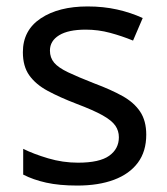

<svg xmlns="http://www.w3.org/2000/svg" viewBox="-20 -566 519 596"><path d="M434 -148Q434 -96 408 -61Q382 -26 334 -8Q286 10 220 10Q164 10 123.5 1Q83 -8 52 -24V-104Q84 -88 129.5 -74.5Q175 -61 222 -61Q289 -61 319 -82.5Q349 -104 349 -140Q349 -160 338 -176Q327 -192 298.5 -208Q270 -224 217 -244Q165 -264 128 -284Q91 -304 71 -332Q51 -360 51 -404Q51 -472 106.5 -509Q162 -546 252 -546Q301 -546 343.5 -536.5Q386 -527 423 -510L393 -440Q359 -454 322 -464Q285 -474 246 -474Q192 -474 163.5 -456.5Q135 -439 135 -409Q135 -387 148 -371.5Q161 -356 191.5 -341.5Q222 -327 273 -307Q324 -288 360 -268Q396 -248 415 -219.5Q434 -191 434 -148Z"/></svg>

Font: Noto Sans Telugu
Style: Regular
Weight: 400
Designer: Jelle Bosma - Monotype Design Team
Foundry: Monotype Imaging Inc.
Version: Version 2.003